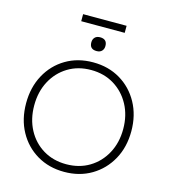

<svg xmlns="http://www.w3.org/2000/svg" viewBox="-139 -1091 1066 1211"><g transform="rotate(15 393.5 -486.0)"><path d="M393 10Q293 10 215.5 -36Q138 -82 94 -162.5Q50 -243 50 -347Q50 -451 94 -532Q138 -613 215.5 -659Q293 -705 393 -705Q493 -705 570.5 -659Q648 -613 692.5 -532Q737 -451 737 -347Q737 -243 692.5 -162.5Q648 -82 570.5 -36Q493 10 393 10ZM393 -40Q478 -40 543.5 -79.5Q609 -119 646.5 -188.5Q684 -258 684 -347Q684 -436 646.5 -505.5Q609 -575 543.5 -615Q478 -655 393 -655Q308 -655 242.5 -615Q177 -575 140 -505.5Q103 -436 103 -347Q103 -258 140 -188.5Q177 -119 242.5 -79.5Q308 -40 393 -40ZM394 -779Q348 -779 348 -824Q348 -844 360 -856.5Q372 -869 394 -869Q440 -869 440 -824Q440 -804 428 -791.5Q416 -779 394 -779ZM252 -936V-982H536V-936Z"/></g></svg>

Font: Lexend Deca ExtraLight
Style: Regular
Weight: 200
Designer: Bonnie Shaver-Troup, Thomas Jockin
Foundry: Lexend
Version: Version 1.008; ttfautohint (v1.8.4.7-5d5b)